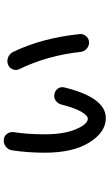

<svg xmlns="http://www.w3.org/2000/svg" viewBox="203 -784 593 1040"><g transform="rotate(-90 500.0 -264.5)"><path d="M738.3 -125Q718.8 -305.7 644.5 -458Q636.7 -474.6 644 -492.7Q651.4 -510.7 668.9 -517.6Q687.5 -525.4 707.5 -518.1Q727.5 -510.7 737.3 -492.2Q813.5 -335.9 835 -128.9Q836.9 -110.4 823.7 -95.2Q810.5 -80.1 791 -79.1Q771.5 -78.1 755.9 -91.8Q740.2 -105.5 738.3 -125ZM379.9 11.7Q303.7 11.7 248 -77.1Q192.4 -166 192.4 -318.4Q192.4 -411.1 205.1 -495.1Q208 -516.6 225.1 -529.8Q242.2 -543 262.7 -541Q282.2 -540 294.4 -523.4Q306.6 -506.8 303.7 -487.3Q292 -411.1 292 -318.4Q292 -215.8 319.3 -150.9Q346.7 -85.9 377 -85.9Q393.6 -85.9 414.1 -121.1Q434.6 -156.2 453.1 -228.5Q458 -248 474.6 -259.8Q491.2 -271.5 509.8 -266.6Q528.3 -263.7 539.6 -248Q550.8 -232.4 545.9 -212.9Q491.2 11.7 379.9 11.7Z"/></g></svg>

Font: Rounded-X Mgen+ 2m medium
Style: Regular
Weight: 500
Designer: [Source Han Sans]
Ryoko NISHIZUKA  (kana & ideographs); Paul D. Hunt (Latin, Greek & Cyrillic); Wenlong ZHANG  (bopomofo
Version: Version 1.059.20150602